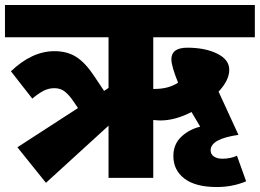

<svg xmlns="http://www.w3.org/2000/svg" viewBox="-40 -716 1046 773"><path d="M577 -358H584Q638 -358 677 -383Q650 -450 650 -477Q650 -524 714 -524Q786 -524 834.5 -500Q883 -476 883 -435Q883 -393 840 -347L920 -173Q808 -157 808 -111Q808 -95 821 -86Q834 -77 855 -77Q888 -77 914 -89L951 14Q896 37 833 37Q747 37 702.5 3Q658 -31 658 -88Q658 -135 689.5 -165Q721 -195 766 -206L731 -265Q665 -231 606 -231Q597 -231 577 -233V0H397V-210L145 20L30 -123L274 -281L257 -306Q239 -333 221.5 -347Q204 -361 179 -361Q156 -361 135.5 -350.5Q115 -340 90 -319L4 -429Q89 -510 179 -510Q231 -510 267.5 -486.5Q304 -463 339 -410L379 -350L397 -362V-566H-20V-696H986V-566H577Z"/></svg>

Font: FiraGO Heavy
Style: Regular
Weight: 900
Designer: bBox Type
Foundry: bBox Type GmbH
Version: Version 1.001